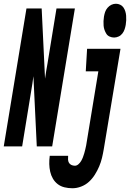

<svg xmlns="http://www.w3.org/2000/svg" viewBox="-63 -780 693 1023"><path d="M-43 0 78 -735H159L177 -361Q180 -381 183 -401Q186 -421 190 -441L238 -735H336L215 0H133L115 -374Q112 -354 109.5 -334Q107 -314 103 -294L55 0ZM545 -580Q533 -580 521.5 -585Q510 -590 504 -599.5Q498 -609 494 -620Q490 -631 489 -643Q488 -655 488.5 -667.5Q489 -680 491 -692Q493 -704 497 -716Q501 -728 510 -738.5Q519 -749 530.5 -754.5Q542 -760 555 -760Q566 -760 577 -755Q588 -750 594.5 -740.5Q601 -731 604.5 -720Q608 -709 609 -697Q610 -685 609.5 -672.5Q609 -660 607 -648Q605 -636 601 -624Q597 -612 589 -601.5Q581 -591 569 -585.5Q557 -580 545 -580ZM323 223Q301 223 280.5 218Q260 213 244.5 201Q229 189 219 172Q209 155 204.5 135Q200 115 199.5 94Q199 73 202 51V50H300Q299 60 299.5 70Q300 80 304.5 87.5Q309 95 317.5 99Q326 103 336 103Q346 103 355 95Q364 87 369.5 77.5Q375 68 379 57.5Q383 47 386 36.5Q389 26 391.5 15.5Q394 5 396 -5L461 -400H394L401 -520H579L490 14Q486 38 480.5 61Q475 84 465.5 106.5Q456 129 442.5 150.5Q429 172 411 188.5Q393 205 369.5 214Q346 223 323 223Z"/></svg>

Font: Iosevka Heavy Extended Oblique
Style: Regular
Weight: 900
Width: 7
Italic angle: -9°
Monospace: yes
Designer: Belleve Invis
Foundry: Belleve Invis
Version: Version 32.5.0; ttfautohint (v1.8.4)